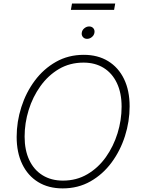

<svg xmlns="http://www.w3.org/2000/svg" viewBox="-20 -1044 788 1074"><path d="M330.6 9.8Q251 9.8 193.4 -25.6Q135.7 -61 104.5 -125.7Q73.2 -190.4 73.2 -278.3Q73.2 -363.3 99.4 -445.1Q125.5 -526.9 174.6 -592.8Q223.6 -658.7 293 -698Q362.3 -737.3 448.7 -737.3Q527.3 -737.3 585 -701.9Q642.6 -666.5 673.8 -602.1Q705.1 -537.6 705.1 -449.2Q705.1 -364.7 679 -282.7Q652.8 -200.7 604 -134.8Q555.2 -68.8 486.1 -29.5Q417 9.8 330.6 9.8ZM332 -33.7Q408.2 -33.7 469 -69.6Q529.8 -105.5 572.3 -165.3Q614.7 -225.1 637.5 -298.6Q660.2 -372.1 660.2 -447.3Q660.2 -523.9 634 -579.1Q607.9 -634.3 560.1 -664.1Q512.2 -693.8 447.3 -693.8Q370.6 -693.8 309.8 -658Q249 -622.1 206.1 -562Q163.1 -502 140.4 -428.7Q117.7 -355.5 117.7 -279.8Q117.7 -204.1 143.8 -148.7Q169.9 -93.3 218.3 -63.5Q266.6 -33.7 332 -33.7ZM466.8 -826.7Q452.6 -826.7 443.8 -836.9Q435.1 -847.2 437.5 -861.3Q439.5 -876 451.9 -886Q464.4 -896 478.5 -896Q493.7 -896 502.2 -886Q510.7 -876 508.3 -861.3Q506.3 -847.2 494.1 -836.9Q481.9 -826.7 466.8 -826.7ZM624.5 -1024.4 618.2 -988.8H376.5L382.8 -1024.4Z"/></svg>

Font: Inter 16pt ExtraLight
Style: Italic
Weight: 250
Italic angle: -9.3988°
Version: Version 4.001;git-66647c0bb